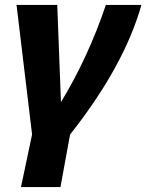

<svg xmlns="http://www.w3.org/2000/svg" viewBox="-20 -545 593 778"><path d="M65 213 110 0 47 -525H212L227 -131Q337 -312 409 -525H553Q483 -277 264 0L225 213Z"/></svg>

Font: Raleway-v4020 ExtraBold
Style: Italic
Weight: 800
Italic angle: -12°
Designer: Matt McInerney, Pablo Impallari, Rodrigo Fuenzalida
Foundry: Matt McInerney, Pablo Impallari, Rodrigo Fuenzalida
Version: Version 4.020;PS 004.020;hotconv 1.0.88;makeotf.lib2.5.64775